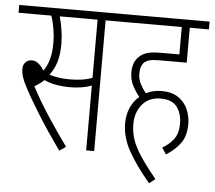

<svg xmlns="http://www.w3.org/2000/svg" viewBox="-52 -680 960 859"><g transform="rotate(5 427.5 -250.0)"><path d="M391 -587V0H355V-291Q313 -275 256 -275Q229 -275 198 -280Q167 -285 142 -297Q122 -278 99 -266Q130 -206 174.5 -138Q219 -70 264 -8L235 12Q178 -68 134 -138.5Q90 -209 66 -255Q51 -283 45 -302Q39 -321 39 -339Q39 -357 50 -368.5Q61 -380 79 -380Q108 -380 133 -339Q167 -383 167 -466Q167 -496 161.5 -529.5Q156 -563 147 -587H0V-622H478V-587ZM254 -310Q282 -310 307 -313.5Q332 -317 355 -326V-587H185Q192 -564 197.5 -530Q203 -496 203 -465Q203 -416 192.5 -382.5Q182 -349 162 -323Q181 -317 203 -313.5Q225 -310 254 -310Z M693 -42Q724 -60 743.5 -86Q763 -112 763 -155Q763 -200 741 -230Q719 -260 667 -260Q615 -260 585 -224.5Q555 -189 555 -136Q555 -102 565 -70Q575 -38 601 2.5Q627 43 675 101L648 122Q584 46 551 -14.5Q518 -75 518 -136Q518 -176 532.5 -207.5Q547 -239 571 -259Q554 -279 540 -306Q526 -333 526 -366Q526 -409 550 -434Q564 -449 586 -456.5Q608 -464 652 -464H733V-587H466V-622H855V-587H769V-430H644Q616 -430 601 -425.5Q586 -421 576 -411Q562 -395 562 -364Q562 -338 573.5 -316Q585 -294 599 -278Q631 -294 668 -294Q715 -294 744 -274Q773 -254 786.5 -222.5Q800 -191 800 -157Q800 -103 775.5 -70Q751 -37 712 -13Z"/></g></svg>

Font: Noto Sans Devanagari ExtraCondensed ExtraLight
Style: Regular
Weight: 200
Width: 2
Designer: Jelle Bosma - Monotype Design Team
Foundry: Monotype Imaging Inc.
Version: Version 2.004; ttfautohint (v1.8.4.7-5d5b)